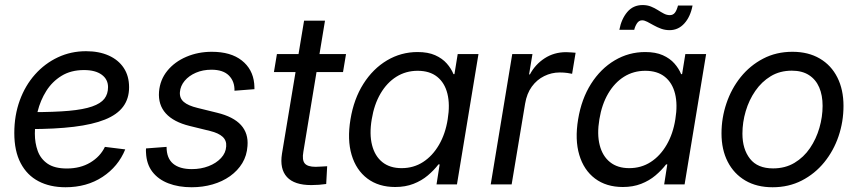

<svg xmlns="http://www.w3.org/2000/svg" viewBox="-20 -749 3485 780"><path d="M246.1 11.7Q183.1 11.7 136.5 -12.7Q89.8 -37.1 64 -86.2Q38.1 -135.3 38.1 -208.5Q38.1 -280.3 60.3 -341.1Q82.5 -401.9 122.3 -446.5Q162.1 -491.2 215.1 -516.1Q268.1 -541 329.6 -541Q382.3 -541 421.6 -523.4Q460.9 -505.9 482.7 -473.1Q504.4 -440.4 504.4 -394.5Q504.4 -348.1 480.2 -315.7Q456.1 -283.2 406.2 -263.2Q356.4 -243.2 280 -233.9Q203.6 -224.6 99.1 -224.6L110.8 -293.5Q200.2 -293.5 259.8 -298.8Q319.3 -304.2 354.2 -316.4Q389.2 -328.6 404.1 -347.9Q418.9 -367.2 418.9 -395Q418.9 -426.8 393.1 -445.6Q367.2 -464.4 321.3 -464.4Q268.1 -464.4 230 -440.9Q191.9 -417.5 168 -379.4Q144 -341.3 132.8 -295.9Q121.6 -250.5 121.6 -206.1Q121.6 -168 133.3 -135.7Q145 -103.5 173.3 -84Q201.7 -64.5 251.5 -64.5Q306.2 -64.5 346.7 -88.6Q387.2 -112.8 406.2 -152.3L488.8 -142.1Q460.4 -72.3 396.5 -30.3Q332.5 11.7 246.1 11.7Z M758.8 11.7Q705.1 11.7 664.1 -4.2Q623 -20 599.1 -51Q575.2 -82 573.2 -128.4Q572.8 -132.8 572.8 -137Q572.8 -141.1 573.2 -146L656.7 -152.3Q656.7 -106.4 683.1 -84.2Q709.5 -62 759.3 -62Q796.4 -62 827.4 -74Q858.4 -85.9 877.9 -106.9Q897.5 -127.9 898.9 -154.3Q900.9 -178.2 884.3 -193.4Q867.7 -208.5 834 -216.8L750.5 -237.3Q685.1 -253.4 653.6 -288.3Q622.1 -323.2 626 -376Q629.9 -424.8 659.7 -461.4Q689.5 -498 737.1 -518.3Q784.7 -538.6 840.3 -538.6Q917.5 -538.6 962.2 -503.4Q1006.8 -468.3 1012.7 -409.7Q1013.2 -403.8 1013.4 -398.4Q1013.7 -393.1 1013.7 -386.7L932.6 -380.4Q933.6 -418 910.2 -441.9Q886.7 -465.8 838.9 -465.8Q804.2 -465.8 775.9 -453.6Q747.6 -441.4 730.2 -420.7Q712.9 -399.9 710.9 -375Q709 -350.1 726.6 -335Q744.1 -319.8 782.7 -310.5L861.8 -291Q928.2 -274.9 959 -241Q989.7 -207 985.4 -155.8Q982.9 -117.2 964.4 -86.4Q945.8 -55.7 914.6 -33.4Q883.3 -11.2 843.5 0.2Q803.7 11.7 758.8 11.7Z M1385.7 -529.3 1373.5 -456.1H1092.8L1105 -529.3ZM1215.3 -665H1300.3L1212.4 -132.3Q1206.5 -99.1 1218 -85.2Q1229.5 -71.3 1262.2 -71.3Q1272 -71.3 1285.2 -72.3Q1298.3 -73.2 1309.1 -73.7L1305.2 -1.5Q1292 0.5 1275.9 1.7Q1259.8 2.9 1244.6 2.9Q1175.8 2.9 1145.8 -29.8Q1115.7 -62.5 1125.5 -124.5Z M1585.4 10.7Q1518.1 10.7 1472.4 -23.7Q1426.8 -58.1 1408.4 -119.9Q1390.1 -181.6 1403.8 -264.2Q1417.5 -347.2 1456.3 -408.4Q1495.1 -469.7 1552.2 -503.7Q1609.4 -537.6 1676.3 -537.6Q1718.8 -537.6 1747.8 -524.7Q1776.9 -511.7 1794.9 -491.2Q1813 -470.7 1822.3 -447.8H1826.2L1839.4 -529.3H1923.8L1836.4 0H1753.4L1766.1 -81.1H1761.2Q1742.7 -57.1 1717.8 -36.1Q1692.9 -15.1 1659.9 -2.2Q1627 10.7 1585.4 10.7ZM1611.3 -65.9Q1660.2 -65.9 1698.7 -90.8Q1737.3 -115.7 1763.4 -160.6Q1789.6 -205.6 1798.8 -264.6Q1808.6 -324.2 1797.6 -368.4Q1786.6 -412.6 1756.1 -437Q1725.6 -461.4 1676.8 -461.4Q1628.9 -461.4 1590.3 -437.3Q1551.8 -413.1 1525.9 -368.9Q1500 -324.7 1490.2 -264.6Q1480 -204.1 1491.5 -159.4Q1502.9 -114.7 1533.4 -90.3Q1564 -65.9 1611.3 -65.9Z M1973.6 0 2061 -529.3H2143.1L2129.4 -446.8H2132.8Q2154.3 -487.3 2192.6 -512.2Q2231 -537.1 2279.8 -537.1Q2290 -537.1 2301.3 -536.1Q2312.5 -535.2 2318.4 -534.7L2304.2 -449.2Q2298.8 -450.7 2284.9 -452.6Q2271 -454.6 2253.9 -454.6Q2220.7 -454.6 2190.9 -439.9Q2161.1 -425.3 2140.6 -397.2Q2120.1 -369.1 2113.3 -328.1L2058.6 0Z M2510.3 10.7Q2442.9 10.7 2397.2 -23.7Q2351.6 -58.1 2333.3 -119.9Q2314.9 -181.6 2328.6 -264.2Q2342.3 -347.2 2381.1 -408.4Q2419.9 -469.7 2477.1 -503.7Q2534.2 -537.6 2601.1 -537.6Q2643.6 -537.6 2672.6 -524.7Q2701.7 -511.7 2719.7 -491.2Q2737.8 -470.7 2747.1 -447.8H2751L2764.2 -529.3H2848.6L2761.2 0H2678.2L2690.9 -81.1H2686Q2667.5 -57.1 2642.6 -36.1Q2617.7 -15.1 2584.7 -2.2Q2551.8 10.7 2510.3 10.7ZM2536.1 -65.9Q2585 -65.9 2623.5 -90.8Q2662.1 -115.7 2688.2 -160.6Q2714.4 -205.6 2723.6 -264.6Q2733.4 -324.2 2722.4 -368.4Q2711.4 -412.6 2680.9 -437Q2650.4 -461.4 2601.6 -461.4Q2553.7 -461.4 2515.1 -437.3Q2476.6 -413.1 2450.7 -368.9Q2424.8 -324.7 2415 -264.6Q2404.8 -204.1 2416.3 -159.4Q2427.7 -114.7 2458.3 -90.3Q2488.8 -65.9 2536.1 -65.9ZM2700.2 -626.5Q2682.1 -626.5 2666 -632.3Q2649.9 -638.2 2635.7 -646.2Q2621.6 -654.3 2609.6 -660.4Q2597.7 -666.5 2588.9 -666.5Q2575.7 -666.5 2567.6 -654.1Q2559.6 -641.6 2556.6 -627.9H2496.1Q2504.4 -671.9 2528.3 -700.2Q2552.2 -728.5 2590.8 -728.5Q2609.4 -728.5 2624.5 -722.4Q2639.6 -716.3 2652.6 -708Q2665.5 -699.7 2677.2 -693.6Q2689 -687.5 2701.2 -687.5Q2713.9 -687.5 2721.4 -696.8Q2729 -706.1 2734.4 -726.6H2793.5Q2784.7 -680.7 2760 -653.6Q2735.4 -626.5 2700.2 -626.5Z M3118.7 11.7Q3054.2 11.7 3007.8 -15.6Q2961.4 -43 2936.3 -92Q2911.1 -141.1 2911.1 -207Q2911.1 -270 2931.2 -329.3Q2951.2 -388.7 2989 -435.8Q3026.9 -482.9 3080.1 -510.7Q3133.3 -538.6 3199.2 -538.6Q3263.7 -538.6 3310.3 -511.2Q3356.9 -483.9 3381.8 -434.3Q3406.7 -384.8 3406.7 -318.8Q3406.7 -254.9 3386.7 -195.8Q3366.7 -136.7 3328.6 -89.8Q3290.5 -43 3237.3 -15.6Q3184.1 11.7 3118.7 11.7ZM3120.6 -64.9Q3169.9 -64.9 3207.5 -87.4Q3245.1 -109.9 3270.5 -147.2Q3295.9 -184.6 3308.8 -229.5Q3321.8 -274.4 3321.8 -318.8Q3321.8 -361.8 3308.1 -393.8Q3294.4 -425.8 3266.6 -443.8Q3238.8 -461.9 3196.8 -461.9Q3148.4 -461.9 3111.3 -439.5Q3074.2 -417 3048.6 -379.9Q3022.9 -342.8 3009.5 -297.4Q2996.1 -252 2996.1 -206.1Q2996.1 -143.1 3026.9 -104Q3057.6 -64.9 3120.6 -64.9Z"/></svg>

Font: Inter 24pt
Style: Italic
Weight: 400
Italic angle: -9.3988°
Designer: Rasmus Andersson
Foundry: rsms
Version: Version 4.001;git-66647c0bb